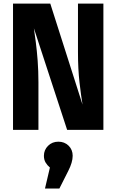

<svg xmlns="http://www.w3.org/2000/svg" viewBox="-20 -731 655 1081"><path d="M357.9 0 170.8 -571.8Q175.4 -541.5 181.5 -494.1Q187.7 -446.7 192.1 -388.7Q196.4 -330.8 196.4 -268.2V0H53.3V-710.8H263.1L444.6 -142.1Q436.4 -190.8 427.7 -266.7Q419 -342.6 419 -438.5V-710.8H562.1V0ZM308.7 66.7Q343.1 66.7 366.2 89.2Q389.2 111.8 389.2 146.2Q389.2 164.6 382.8 186.2Q376.4 207.7 364.6 230.8L314.4 330.3H233.3L261 212.3Q246.7 200.5 236.9 184.4Q227.2 168.2 227.2 146.2Q227.2 113.3 250.5 90Q273.8 66.7 308.7 66.7Z"/></svg>

Font: FiraCode Nerd Font Mono
Style: Bold
Weight: 700
Monospace: yes
Designer: Carrois Corporate, Edenspiekermann AG, Nikita Prokopov
Foundry: Carrois Corporate, Edenspiekermann AG, Nikita Prokopov
Version: Version 6.002;Nerd Fonts 3.3.0